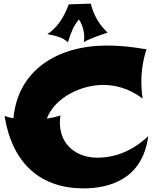

<svg xmlns="http://www.w3.org/2000/svg" viewBox="-20 -991 854 1058"><path d="M797 -241C692 -141 585 -122 518 -122C401 -122 310 -193 310 -315C310 -327 311 -341 313 -355C289 -347 264 -341 238 -337C282 -455 428 -523 548 -523C612 -523 689 -506 766 -448C761 -479 759 -510 759 -541C759 -600 768 -660 787 -719C705 -734 633 -740 570 -740C294 -740 78 -603 54 -339C37 -342 20 -347 5 -352C48 -86 207 47 440 47C576 47 765 2 797 -241ZM573 -811C524 -858 496 -909 480 -971L359 -967C334 -900 298 -839 241 -803C281 -795 329 -786 354 -757C370 -809 385 -849 415 -884C439 -849 449 -799 442 -759C480 -781 533 -798 573 -811Z"/></svg>

Font: Shojumaru
Style: Regular
Weight: 400
Designer: Astigmatic (AOETI)
Foundry: Astigmatic (AOETI)
Version: Version 1.000